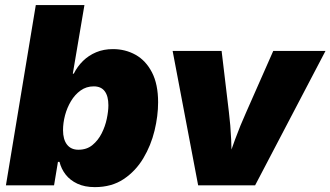

<svg xmlns="http://www.w3.org/2000/svg" viewBox="-20 -748 1334 775"><path d="M362.8 7.3Q321.8 7.3 292.2 -6.6Q262.7 -20.5 244.9 -43.5Q227.1 -66.4 220.2 -94.7H213.9L198.2 0H3.9L124.5 -727.5H320.8L273.9 -450.7H277.8Q292.5 -480 315.2 -502.2Q337.9 -524.4 368.2 -537.1Q398.4 -549.8 436 -549.8Q485.8 -549.8 527.1 -526.9Q568.4 -503.9 593.3 -456.1Q618.2 -408.2 618.2 -335Q618.2 -280.3 603.8 -220.7Q589.4 -161.1 558.6 -109.4Q527.8 -57.6 479.2 -25.1Q430.7 7.3 362.8 7.3ZM296.4 -143.6Q330.1 -143.6 353 -162.4Q376 -181.2 390.4 -209.7Q404.8 -238.3 411.1 -268.8Q417.5 -299.3 417.5 -323.2Q417.5 -359.9 402.8 -379.6Q388.2 -399.4 358.4 -399.4Q328.6 -399.4 305.4 -382.8Q282.2 -366.2 266.4 -339.6Q250.5 -313 242.4 -282.2Q234.4 -251.5 234.4 -222.7Q234.4 -185.1 250.5 -164.3Q266.6 -143.6 296.4 -143.6Z M779.8 0 676.8 -542.5H874.5L903.8 -296.9Q910.6 -242.2 913.1 -184.8Q915.5 -127.4 917 -61.5H884.8Q907.7 -127.4 928.7 -184.6Q949.7 -241.7 974.6 -296.9L1083 -542.5H1293.9L1009.8 0Z"/></svg>

Font: Inter 16pt Black
Style: Italic
Weight: 900
Italic angle: -9.3988°
Version: Version 4.001;git-66647c0bb